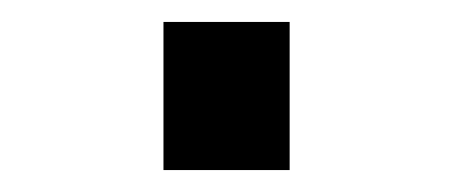

<svg xmlns="http://www.w3.org/2000/svg" viewBox="-20 -447 410 175"><path d="M129 -427H244V-292H129Z"/></svg>

Font: Osterbar
Style: Regular
Weight: 500
Width: 3
Designer: Peter Wiegel, Basierend auf Erbar schmal-halbfette Grotesk v. Jacob Erbar
Foundry: Peter Wiegel
Version: Version 1.0